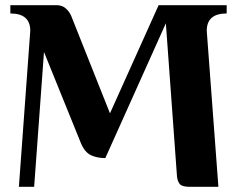

<svg xmlns="http://www.w3.org/2000/svg" viewBox="-20 -722 915 742"><path d="M387 -111Q356 -111 332 -122Q308 -133 293 -168L150 -521L112 0H53L97 -603Q97 -670 20 -670V-702H199Q219 -702 233 -690.5Q247 -679 255 -661L405 -284L593 -702H856V-670Q779 -670 779 -603L824 0H714Q684 0 675 -10.5Q666 -21 664 -40L621 -632Z"/></svg>

Font: Cafe24 Danjunghae
Style: Regular
Weight: 400
Designer: Cafe24 thkim, hmlim, mnelim, nhlee, sslee, sskim, smlim, yjkim, sdjeong, hskwak & 4IRTF
Foundry: Cafe24
Version: Version 1.000